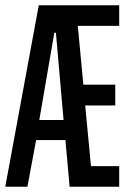

<svg xmlns="http://www.w3.org/2000/svg" viewBox="-26 -708 492 728"><path d="M-6 0 121 -688H426V-610H269L290 -387H411V-308H297L319 -78H426V0H238L222 -177H111L78 0ZM123 -253H215L186 -584H180Z"/></svg>

Font: Saira UltraCondensed SemiBold
Style: Regular
Weight: 600
Width: 1
Designer: Hector Gatti with collaboration of the Omnibus-Type team
Foundry: Omnibus-Type
Version: Version 1.101